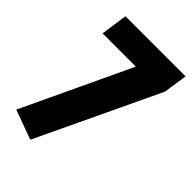

<svg xmlns="http://www.w3.org/2000/svg" viewBox="-208 -761 862 862"><g transform="rotate(45 222.5 -330.0)"><path d="M445 -677 428 -563 153 17 13 -34 256 -550H45L63 -677Z"/></g></svg>

Font: Fira Sans Extra Condensed ExtraBold
Style: Italic
Weight: 800
Width: 3
Italic angle: -8°
Designer: Carrois Corporate & Edenspiekermann AG
Foundry: Carrois Corporate GbR & Edenspiekermann AG
Version: Version 4.203